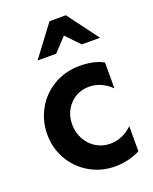

<svg xmlns="http://www.w3.org/2000/svg" viewBox="-147 -865 766 959"><g transform="rotate(-20 236.0 -386.0)"><path d="M302 -522Q224 -522 162.5 -486Q101 -450 66.5 -388.5Q32 -327 32 -255Q32 -182 67 -121Q102 -60 163 -24.5Q224 11 298 11Q367 11 431 -20V-154Q379 -104 312 -104Q272 -104 238.5 -124.5Q205 -145 185.5 -180.5Q166 -216 166 -258Q166 -322 206.5 -365Q247 -408 309 -408Q373 -408 426 -357V-494Q403 -508 370 -515Q337 -522 302 -522ZM323 -783H236L113 -619H212L279 -691L348 -619H445Z"/></g></svg>

Font: Geom SemiBold
Style: Bold
Weight: 600
Version: Version 1.102